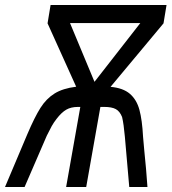

<svg xmlns="http://www.w3.org/2000/svg" viewBox="-53 -745 684 765"><path d="M250.5 -399.5 136.5 -652 148.5 -725H610.5L598.5 -652L387.5 -399Q437.5 -394.5 464.5 -371.2Q491.5 -348 502.5 -307.5Q513.5 -267 517 -200Q517.5 -193 522 -144Q529.5 -73 534.5 0H462L444.5 -200.5Q440 -251 433.5 -278.5Q424.5 -301.5 408.5 -310.2Q392.5 -319 362 -319H347L290.5 0H210.5L267 -319H258Q230 -319 211 -308Q192 -297 172.5 -271.5Q161.5 -257.5 153.2 -242.8Q145 -228 133.5 -204.5L45 0H-33L56 -210.5Q85 -278.5 108.2 -315.2Q131.5 -352 164.5 -372.5Q197.5 -393 250.5 -399.5ZM506 -653H226L323.5 -419Z"/></svg>

Font: JuliaMono Light
Style: Italic
Weight: 300
Italic angle: -9°
Monospace: yes
Designer: cormullion
Foundry: corm
Version: Version 0.054; ttfautohint (v1.8.4)